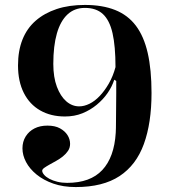

<svg xmlns="http://www.w3.org/2000/svg" viewBox="-20 -743 691 778"><path d="M287 15Q236 15 196 1Q156 -13 128 -36Q100 -59 85.5 -86.5Q71 -114 71 -142Q71 -169 84 -190Q97 -211 119.5 -222.5Q142 -234 172 -234Q203 -234 223 -223Q243 -212 253.5 -195.5Q264 -179 264 -160Q264 -144 255.5 -131.5Q247 -119 234.5 -109Q222 -99 207.5 -91Q193 -83 180.5 -76Q168 -69 159.5 -63Q151 -57 151 -51Q151 -44 158.5 -35Q166 -26 180 -18.5Q194 -11 212.5 -6.5Q231 -2 252 -2Q346 -2 394.5 -54Q443 -106 449 -205Q450 -222 450 -249Q450 -276 450.5 -306.5Q451 -337 451 -365.5Q451 -394 451 -415L443 -420Q434 -392 416 -366Q398 -340 372 -318.5Q346 -297 314 -284Q282 -271 243 -271Q186 -271 143 -295.5Q100 -320 76.5 -366.5Q53 -413 53 -478Q53 -537 71 -582.5Q89 -628 124.5 -659Q160 -690 210 -706.5Q260 -723 324 -723Q395 -723 446.5 -702.5Q498 -682 530.5 -639Q563 -596 578.5 -528.5Q594 -461 594 -366Q594 -245 563 -159.5Q532 -74 464.5 -29.5Q397 15 287 15ZM301 -312Q321 -312 342.5 -322.5Q364 -333 384 -354Q404 -375 421 -404.5Q438 -434 448 -471Q448 -556 436 -608.5Q424 -661 397 -686Q370 -711 324 -711Q282 -711 253.5 -684.5Q225 -658 210.5 -607.5Q196 -557 196 -484Q196 -430 210.5 -391.5Q225 -353 248.5 -332.5Q272 -312 301 -312Z"/></svg>

Font: Kalnia Thin Medium
Style: Regular
Weight: 500
Version: Version 1.105